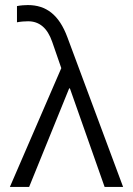

<svg xmlns="http://www.w3.org/2000/svg" viewBox="-20 -738 525 758"><path d="M90 -718C79 -718 62 -717 47 -714V-650C63 -653 79 -654 91 -654C135 -654 167 -628 186 -573L222 -469L19 0H95L253 -389H256L393 0H466L246 -591C213 -680 162 -718 90 -718Z"/></svg>

Font: UULA Sans Medium
Style: Regular
Weight: 500
Designer: Mohamed Gaber, Laura Garcia Mut
Foundry: Kief Type Foundry
Version: Version 3.006;hotconv 1.0.109;makeotfexe 2.5.65596